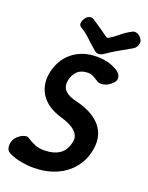

<svg xmlns="http://www.w3.org/2000/svg" viewBox="-185 -961 811 1055"><g transform="rotate(20 221.0 -433.0)"><path d="M423 -200Q413 -134 375 -86Q337 -38 278 -12.5Q219 13 146 13Q110 13 74.5 6.5Q39 0 7 -14Q-13 -23 -18 -39Q-23 -55 -19 -74Q-16 -89 -6 -102Q4 -115 18 -124Q32 -133 45.5 -135.5Q59 -138 68 -131Q89 -117 113 -107Q137 -97 166 -97Q225 -97 259.5 -121.5Q294 -146 303 -200Q308 -232 280.5 -257.5Q253 -283 193 -300Q113 -324 76.5 -376Q40 -428 50 -499Q65 -584 123 -632Q181 -680 267 -680Q344 -680 396 -643Q414 -629 415.5 -609.5Q417 -590 397 -573L391 -568Q373 -553 350.5 -548.5Q328 -544 312 -555Q298 -564 283.5 -572Q269 -580 251 -580Q213 -580 190 -559Q167 -538 160 -498Q155 -464 176 -442.5Q197 -421 246 -410Q344 -386 389.5 -332Q435 -278 423 -200ZM459 -849Q464 -841 462.5 -829.5Q461 -818 454.5 -807.5Q448 -797 437 -791Q394 -767 362 -748.5Q330 -730 295 -706Q281 -697 268 -697Q255 -697 245 -706Q216 -730 188 -757Q160 -784 132 -800Q118 -808 118.5 -822Q119 -836 128 -849L129 -851Q140 -868 155.5 -871Q171 -874 183 -864Q208 -848 230.5 -832Q253 -816 277 -799Q281 -797 284 -797Q287 -797 291 -799Q319 -816 343.5 -837Q368 -858 399 -874Q414 -884 432 -875.5Q450 -867 458 -851Z"/></g></svg>

Font: Winky Sans Medium
Style: Italic
Weight: 500
Italic angle: -8.97852°
Designer: Simon Atzbach
Foundry: typofactur
Version: Version 1.205